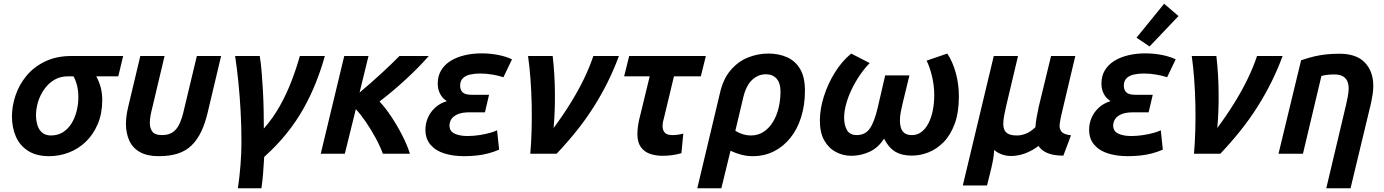

<svg xmlns="http://www.w3.org/2000/svg" viewBox="-20 -824 7420 1029"><path d="M243 13Q175 13 130.5 -15.5Q86 -44 65 -92.5Q44 -141 44 -200Q44 -256 63.5 -313.5Q83 -371 122.5 -418.5Q162 -466 222.5 -495Q283 -524 365 -524H640L614 -415H496Q513 -383 520.5 -352.5Q528 -322 528 -288Q528 -216 504 -159.5Q480 -103 440 -64.5Q400 -26 349 -6.5Q298 13 243 13ZM253 -98Q290 -98 317.5 -115.5Q345 -133 363 -162Q381 -191 390.5 -228Q400 -265 400 -303Q400 -335 393.5 -363Q387 -391 374 -415H345Q303 -415 271 -396Q239 -377 217 -345.5Q195 -314 184 -278Q173 -242 173 -207Q173 -177 181 -152Q189 -127 207 -112.5Q225 -98 253 -98Z M830 13Q768 13 729 -9.5Q690 -32 672.5 -71.5Q655 -111 655 -160Q655 -181 658 -203.5Q661 -226 667 -251L732 -524H862L797 -250Q791 -227 787 -205.5Q783 -184 783 -165Q783 -136 797 -118Q811 -100 849 -100Q882 -100 904.5 -114.5Q927 -129 941.5 -159.5Q956 -190 967 -240L1035 -524H1165L1094 -225Q1080 -164 1058.5 -119Q1037 -74 1006.5 -44.5Q976 -15 933 -1Q890 13 830 13Z M1255 185Q1264 123 1269 60Q1274 -3 1274 -64Q1274 -149 1269.5 -229.5Q1265 -310 1257.5 -384.5Q1250 -459 1240 -524H1372Q1378 -489 1382 -441.5Q1386 -394 1389 -340.5Q1392 -287 1393 -234Q1394 -181 1394 -135Q1444 -192 1480 -256.5Q1516 -321 1542.5 -390Q1569 -459 1587 -524H1721Q1701 -452 1673 -381.5Q1645 -311 1607 -243Q1569 -175 1517 -110Q1465 -45 1396 17Q1393 66 1390 105.5Q1387 145 1381 185Z M1699 0 1825 -524H1955L1907 -328Q1936 -352 1966.5 -379Q1997 -406 2025.5 -432Q2054 -458 2078.5 -482Q2103 -506 2121 -524H2278Q2253 -495 2222.5 -464Q2192 -433 2158 -401.5Q2124 -370 2088 -339.5Q2052 -309 2014 -280Q2046 -246 2078 -197.5Q2110 -149 2136.5 -97Q2163 -45 2177 0H2032Q2017 -41 1993 -85Q1969 -129 1941.5 -169.5Q1914 -210 1887 -239L1828 0Z M2467 13Q2409 13 2362 -1.5Q2315 -16 2287.5 -48Q2260 -80 2260 -129Q2260 -162 2273 -192.5Q2286 -223 2312 -247Q2338 -271 2375 -282Q2352 -296 2339 -320.5Q2326 -345 2326 -376Q2326 -417 2344.5 -447.5Q2363 -478 2395.5 -498Q2428 -518 2470.5 -528Q2513 -538 2561 -538Q2607 -538 2650 -529.5Q2693 -521 2724 -506L2678 -410Q2655 -418 2621 -424Q2587 -430 2553 -430Q2524 -430 2499.5 -424.5Q2475 -419 2460.5 -404.5Q2446 -390 2446 -365Q2446 -342 2459.5 -329Q2473 -316 2508 -316H2601L2579 -222H2495Q2457 -222 2433.5 -212Q2410 -202 2399.5 -186Q2389 -170 2389 -151Q2389 -121 2416 -108Q2443 -95 2486 -95Q2517 -95 2549.5 -100Q2582 -105 2608 -112.5Q2634 -120 2644 -126L2655 -22Q2630 -11 2599 -2.5Q2568 6 2534.5 9.5Q2501 13 2467 13Z M2822 0Q2827 -57 2829 -124.5Q2831 -192 2829.5 -263Q2828 -334 2823 -401Q2818 -468 2810 -524H2942Q2953 -429 2954 -328Q2955 -227 2947 -138Q2998 -207 3038.5 -272.5Q3079 -338 3109.5 -401Q3140 -464 3160 -524H3297Q3271 -453 3237 -384.5Q3203 -316 3161.5 -250.5Q3120 -185 3070 -122.5Q3020 -60 2963 0Z M3531 11Q3493 11 3462.5 0Q3432 -11 3414 -36.5Q3396 -62 3396 -106Q3396 -128 3400 -154Q3404 -180 3412 -209L3462 -415H3325L3352 -524H3763L3736 -415H3592L3539 -194Q3536 -184 3533.5 -172Q3531 -160 3531 -148Q3531 -126 3543 -113Q3555 -100 3584 -100Q3598 -100 3612.5 -102Q3627 -104 3642 -108L3632 -3Q3608 4 3582.5 7.5Q3557 11 3531 11Z M3717 185 3838 -323Q3855 -400 3895.5 -447.5Q3936 -495 3989 -516Q4042 -537 4098 -537Q4153 -537 4197.5 -517.5Q4242 -498 4268 -454.5Q4294 -411 4294 -338Q4294 -261 4273.5 -196Q4253 -131 4215.5 -84.5Q4178 -38 4127 -12.5Q4076 13 4014 13Q3984 13 3954.5 5.5Q3925 -2 3895 -16L3846 185ZM4004 -98Q4043 -98 4072.5 -117.5Q4102 -137 4122.5 -170.5Q4143 -204 4153 -246.5Q4163 -289 4163 -333Q4163 -379 4142 -402.5Q4121 -426 4085 -426Q4043 -426 4010.5 -395.5Q3978 -365 3963 -300L3921 -123Q3942 -110 3962.5 -104Q3983 -98 4004 -98Z M4543 11Q4499 11 4460.5 -9Q4422 -29 4398 -70.5Q4374 -112 4374 -178Q4374 -240 4395.5 -307.5Q4417 -375 4454.5 -435.5Q4492 -496 4542 -537L4641 -486Q4611 -455 4586.5 -418.5Q4562 -382 4543.5 -343Q4525 -304 4514.5 -265.5Q4504 -227 4504 -193Q4504 -153 4519.5 -126.5Q4535 -100 4571 -100Q4617 -100 4641.5 -135Q4666 -170 4684 -247L4724 -420H4854L4817 -268Q4812 -248 4807.5 -223.5Q4803 -199 4803 -176Q4803 -156 4808.5 -138.5Q4814 -121 4828 -110.5Q4842 -100 4867 -100Q4896 -100 4918 -116.5Q4940 -133 4955.5 -162.5Q4971 -192 4979 -231Q4987 -270 4987 -314Q4987 -365 4975 -415Q4963 -465 4946 -499L5057 -537Q5086 -493 5102.5 -433Q5119 -373 5119 -307Q5119 -220 5096 -159Q5073 -98 5036 -61Q4999 -24 4955 -7Q4911 10 4867 10Q4813 10 4777.5 -11.5Q4742 -33 4718 -81Q4687 -32 4640 -10.5Q4593 11 4543 11Z M5140 170 5306 -524H5436L5372 -254Q5366 -228 5361.5 -204Q5357 -180 5357 -160.5Q5357 -141 5363.5 -127Q5370 -113 5386 -105.5Q5402 -98 5431 -98Q5451 -98 5475.5 -106.5Q5500 -115 5529 -142Q5531 -168 5536 -196Q5541 -224 5547 -252L5613 -524H5743L5671 -220Q5663 -188 5659.5 -161.5Q5656 -135 5668.5 -119Q5681 -103 5720 -99L5679 10Q5643 10 5616.5 3.5Q5590 -3 5572.5 -15Q5555 -27 5546 -42Q5512 -16 5474 -2Q5436 12 5399 12Q5372 12 5349 3.5Q5326 -5 5308 -20Q5307 1 5304 21Q5301 41 5294 72L5270 170Z M6024 13Q5966 13 5919 -1.5Q5872 -16 5844.5 -48Q5817 -80 5817 -129Q5817 -162 5830 -192.5Q5843 -223 5869 -247Q5895 -271 5932 -282Q5909 -296 5896 -320.5Q5883 -345 5883 -376Q5883 -417 5901.5 -447.5Q5920 -478 5952.5 -498Q5985 -518 6027.5 -528Q6070 -538 6118 -538Q6164 -538 6207 -529.5Q6250 -521 6281 -506L6235 -410Q6212 -418 6178 -424Q6144 -430 6110 -430Q6081 -430 6056.5 -424.5Q6032 -419 6017.5 -404.5Q6003 -390 6003 -365Q6003 -342 6016.5 -329Q6030 -316 6065 -316H6158L6136 -222H6052Q6014 -222 5990.5 -212Q5967 -202 5956.5 -186Q5946 -170 5946 -151Q5946 -121 5973 -108Q6000 -95 6043 -95Q6074 -95 6106.5 -100Q6139 -105 6165 -112.5Q6191 -120 6201 -126L6212 -22Q6187 -11 6156 -2.5Q6125 6 6091.5 9.5Q6058 13 6024 13ZM6141 -575 6071 -622 6219 -804 6296 -738Z M6379 0Q6384 -57 6386 -124.5Q6388 -192 6386.5 -263Q6385 -334 6380 -401Q6375 -468 6367 -524H6499Q6510 -429 6511 -328Q6512 -227 6504 -138Q6555 -207 6595.5 -272.5Q6636 -338 6666.5 -401Q6697 -464 6717 -524H6854Q6828 -453 6794 -384.5Q6760 -316 6718.5 -250.5Q6677 -185 6627 -122.5Q6577 -60 6520 0Z M7088 185 7194 -262Q7198 -279 7203 -305Q7208 -331 7208 -349Q7208 -370 7201.5 -387Q7195 -404 7178 -414.5Q7161 -425 7130 -425Q7112 -425 7094.5 -423Q7077 -421 7062 -417L6963 0H6832L6953 -501Q6991 -514 7023 -521.5Q7055 -529 7087.5 -532.5Q7120 -536 7159 -536Q7250 -536 7295 -488.5Q7340 -441 7340 -363Q7340 -342 7336.5 -319Q7333 -296 7328 -272L7218 185Z"/></svg>

Font: Ubuntu Sans
Style: Bold Italic
Weight: 700
Italic angle: -13.5°
Designer: Dalton Maag Ltd
Foundry: Dalton Maag Ltd
Version: Version 1.006